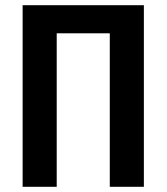

<svg xmlns="http://www.w3.org/2000/svg" viewBox="-20 -718 640 738"><path d="M67 -698H533V0H402V-590H198V0H67Z"/></svg>

Font: IBM Plex Mono SmBld
Style: Regular
Weight: 600
Monospace: yes
Designer: Mike Abbink, Paul van der Laan, Pieter van Rosmalen
Foundry: Bold Monday
Version: Version 2.3